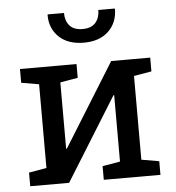

<svg xmlns="http://www.w3.org/2000/svg" viewBox="-54 -812 789 862"><g transform="rotate(-5 341.0 -381.0)"><path d="M47.4 0V-61.5L127 -75.2V-452.6L47.4 -466.3V-528.3H222.7H302.2V-466.3L222.7 -452.6V-154.3L225.6 -153.3L458.5 -528.3H554.7H634.3V-466.3L554.7 -452.6V-75.2L634.3 -61.5V0H378.9V-61.5L458.5 -75.2V-374L455.6 -375L222.7 0ZM343.8 -621.1Q272.9 -621.1 232.4 -659.4Q191.9 -697.8 191.9 -758.8L192.9 -761.7H266.1Q266.1 -726.6 284.9 -704.6Q303.7 -682.6 343.8 -682.6Q382.8 -682.6 401.9 -704.6Q420.9 -726.6 420.9 -761.7H494.6L495.6 -758.8Q495.1 -697.8 454.8 -659.4Q414.6 -621.1 343.8 -621.1Z"/></g></svg>

Font: Roboto Slab LO
Style: Regular
Weight: 400
Designer: Google
Version: Version 2.000